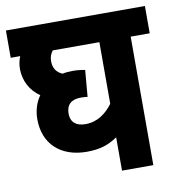

<svg xmlns="http://www.w3.org/2000/svg" viewBox="-73 -689 701 755"><g transform="rotate(-10 277.5 -311.0)"><path d="M555 -513V-622H0V-513H38C32 -499 28 -482 28 -462C29 -414 51 -374 89 -348C70 -322 61 -289 61 -256C61 -160 125 -97 231 -97C286 -97 320 -110 354 -133V0H479V-513ZM186 -258C186 -294 208 -311 244 -311C255 -311 265 -310 271 -309L280 -415C266 -418 247 -420 232 -420C217 -420 203 -419 190 -416C167 -426 154 -443 154 -472C154 -488 159 -502 168 -513H354V-267C328 -232 293 -205 245 -205C210 -205 186 -220 186 -258Z"/></g></svg>

Font: Noto Sans Devanagari Condensed
Style: Bold
Weight: 700
Width: 3
Designer: Jelle Bosma - Monotype Design Team
Foundry: Monotype Imaging Inc.
Version: Version 2.004